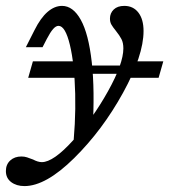

<svg xmlns="http://www.w3.org/2000/svg" viewBox="-75 -446 580 659"><path d="M-54.8 141.1Q-54.8 118.5 -39.9 104.8Q-25 91.1 -1.6 91.1Q8.9 91.1 17.7 94Q26.6 96.8 38.7 101.6Q46 105.6 54 108.1Q62.1 110.5 68.5 110.5Q108.1 110.5 175.4 36.3Q242.7 -37.9 295.6 -132.7Q348.4 -227.4 348.4 -279.8Q348.4 -299.2 341.9 -311.7Q335.5 -324.2 322.6 -340.3Q312.1 -353.2 307.3 -361.7Q302.4 -370.2 302.4 -382.3Q302.4 -400.8 315.3 -413.3Q328.2 -425.8 351.6 -425.8Q382.3 -425.8 400 -402.8Q417.7 -379.8 417.7 -339.5Q417.7 -255.6 347.2 -127.4Q276.6 0.8 179.4 96.8Q82.3 192.7 8.9 192.7Q-18.5 192.7 -36.7 179Q-54.8 165.3 -54.8 141.1ZM125.8 -357.3Q116.9 -357.3 107.3 -346.4Q97.6 -335.5 85.5 -312.1L71 -283.9H13.7L43.5 -342.7Q64.5 -384.7 88.3 -405.2Q112.1 -425.8 137.9 -425.8Q175.8 -425.8 202.4 -377.8Q229 -329.8 239.9 -233.1Q250.8 -136.3 242.7 3.2Q230.6 21 215.3 39.1Q200 57.3 172.6 84.7Q185.5 -21 183.1 -123.8Q180.6 -226.6 164.9 -291.9Q149.2 -357.3 125.8 -357.3ZM216.9 -221H357.3L347.6 -192.7H223.4ZM37.9 -235.5H203.2L211.3 -179H21.8ZM377.4 -235.5H485.5L469.4 -179H352.4Z"/></svg>

Font: Playfair Micro SmCond SmLight
Style: Italic
Weight: 360
Width: 4
Italic angle: -15.6°
Designer: Claus Eggers Sørensen
Foundry: Claus Eggers Sørensen
Version: Version 2.203;Glyphs 3.3 (3326)